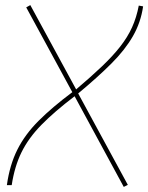

<svg xmlns="http://www.w3.org/2000/svg" viewBox="-20 -727 582 754"><path d="M466 7 273 -349Q194 -289 143 -237Q92 -185 64.5 -129Q37 -73 26 0H7Q18 -79 48 -139Q78 -199 131.5 -252.5Q185 -306 264 -365L83 -698L99 -707L279 -376Q338 -426 380.5 -466.5Q423 -507 452 -544Q481 -581 498.5 -619.5Q516 -658 525 -705L542 -702Q533 -639 502 -585Q471 -531 417.5 -477.5Q364 -424 287 -360L482 -1Z"/></svg>

Font: Georama Thin
Style: Italic
Weight: 100
Italic angle: -9°
Designer: Jean-Baptiste Levee
Foundry: Production Type
Version: Version 1.000